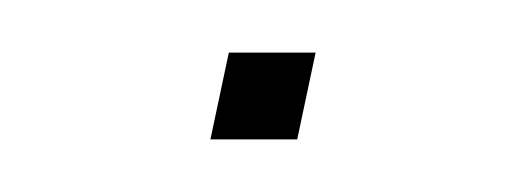

<svg xmlns="http://www.w3.org/2000/svg" viewBox="-20 -320 193 73"><path d="M60 -267 67 -300H100L93 -267Z"/></svg>

Font: Kanit Thin
Style: Italic
Weight: 250
Italic angle: -12°
Designer: Katatrad Team
Foundry: CadsonDemak
Version: Version 2.000; ttfautohint (v1.8.3)